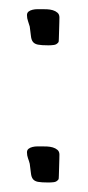

<svg xmlns="http://www.w3.org/2000/svg" viewBox="-20 -378 187 410"><path d="M37.6 -52.7Q37.6 -57.6 41 -60.3Q44.4 -63 49.6 -64.2Q54.7 -65.4 59.8 -65.4Q64.9 -65.4 68.8 -65.4Q73.7 -65.4 80.3 -65.2Q86.9 -64.9 92.8 -63.2Q98.6 -61.5 102.8 -57.9Q106.9 -54.2 106.9 -47.9Q106.9 -45.4 106.7 -37.4Q106.4 -29.3 106.2 -20Q106 -10.7 105.7 -3.2Q105.5 4.4 105 4.9Q101.1 10.3 95 11Q88.9 11.7 83.5 11.7Q68.4 11.7 61 10.3Q53.7 8.8 50.3 4.4Q46.9 0 46.1 -7.8Q45.4 -15.6 43.5 -28.3Q42 -34.2 39.8 -40Q37.6 -45.9 37.6 -52.7ZM37.6 -345.7Q37.6 -350.6 41 -353.3Q44.4 -356 49.6 -357.2Q54.7 -358.4 59.8 -358.4Q64.9 -358.4 68.8 -358.4Q73.7 -358.4 80.3 -358.2Q86.9 -357.9 92.8 -356.2Q98.6 -354.5 102.8 -350.8Q106.9 -347.2 106.9 -340.8Q106.9 -338.4 106.7 -330.3Q106.4 -322.3 106.2 -313Q106 -303.7 105.7 -296.1Q105.5 -288.6 105 -288.1Q101.1 -282.7 95 -282Q88.9 -281.2 83.5 -281.2Q68.4 -281.2 61 -282.7Q53.7 -284.2 50.3 -288.6Q46.9 -293 46.1 -300.8Q45.4 -308.6 43.5 -321.3Q42 -327.1 39.8 -333Q37.6 -338.9 37.6 -345.7Z"/></svg>

Font: Just Another Hand
Style: Regular
Weight: 400
Designer: Astigmatic (AOETI)
Foundry: Astigmatic (AOETI)
Version: Version 1.000